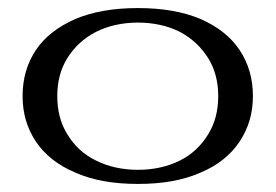

<svg xmlns="http://www.w3.org/2000/svg" viewBox="-20 -446 684 476"><path d="M167 -18C210 1 261 10 322 10C383 10 434 1 477 -18C520 -36 552 -62 574 -95C596 -128 607 -165 607 -208C607 -251 596 -289 574 -322C552 -355 520 -380 477 -399C434 -417 383 -426 322 -426C261 -426 210 -417 167 -399C124 -380 91 -355 69 -322C47 -289 36 -251 36 -208C36 -165 47 -128 69 -95C91 -62 124 -36 167 -18ZM426 -48C396 -33 361 -25 322 -25C283 -25 248 -33 218 -48C187 -63 164 -85 147 -113C130 -140 122 -172 122 -208C122 -243 130 -275 147 -302C164 -329 187 -351 218 -367C248 -382 283 -390 322 -390C361 -390 396 -382 426 -367C456 -351 479 -329 496 -302C513 -275 521 -243 521 -208C521 -172 513 -140 496 -113C479 -85 456 -63 426 -48Z"/></svg>

Font: BUSH 25 TRIRONG 0515 A
Style: Regular
Weight: 400
Designer: Katatrad Team
Foundry: CadsonDemak